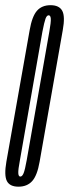

<svg xmlns="http://www.w3.org/2000/svg" viewBox="-44 -698 260 722"><path d="M25.5 4Q58 4 77 -17Q96 -38 105 -90L192 -584.5Q201.5 -636.5 190 -657.5Q178.5 -678.5 146 -678.5Q113.5 -678.5 95 -657.5Q76.5 -636.5 67.5 -584.5L-20 -90Q-29 -38 -18 -17Q-7 4 25.5 4ZM32.5 -34Q25.5 -34 24.8 -46.8Q24 -59.5 31 -96L115.5 -579Q122.5 -615 127.2 -627.8Q132 -640.5 139 -640.5Q146 -640.5 147 -627.8Q148 -615 141.5 -579L56.5 -96Q50 -59.5 44.8 -46.8Q39.5 -34 32.5 -34Z"/></svg>

Font: Anybody UltraCondensed Light
Style: Italic
Weight: 300
Width: 1
Italic angle: -10°
Version: Version 1.113;gftools[0.9.25]